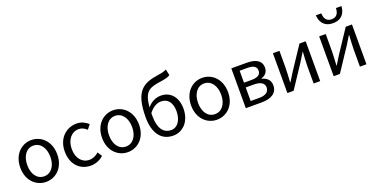

<svg xmlns="http://www.w3.org/2000/svg" viewBox="-24 -1631 4811 2460"><g transform="rotate(-20 2382.0 -401.5)"><path d="M303 13C436 13 555 -91 555 -271C555 -452 436 -557 303 -557C170 -557 51 -452 51 -271C51 -91 170 13 303 13ZM303 -63C209 -63 146 -146 146 -271C146 -396 209 -481 303 -481C397 -481 461 -396 461 -271C461 -146 397 -63 303 -63Z M912 13C977 13 1039 -12 1087 -56L1048 -117C1014 -86 970 -63 920 -63C820 -63 752 -146 752 -271C752 -396 824 -481 922 -481C966 -481 999 -461 1031 -432L1078 -493C1039 -527 990 -557 919 -557C780 -557 657 -452 657 -271C657 -91 768 13 912 13Z M1418 13C1551 13 1670 -91 1670 -271C1670 -452 1551 -557 1418 -557C1285 -557 1166 -452 1166 -271C1166 -91 1285 13 1418 13ZM1418 -63C1324 -63 1261 -146 1261 -271C1261 -396 1324 -481 1418 -481C1512 -481 1576 -396 1576 -271C1576 -146 1512 -63 1418 -63Z M2036 -63C1925 -63 1868 -154 1868 -312C1868 -327 1868 -340 1868 -354C1925 -428 1981 -453 2034 -453C2129 -453 2180 -381 2180 -269C2180 -146 2120 -63 2036 -63ZM2233 -816C2200 -800 2182 -794 2121 -785C1913 -754 1781 -697 1781 -329C1781 -110 1874 13 2037 13C2168 13 2275 -96 2275 -269C2275 -428 2186 -524 2057 -524C1988 -524 1920 -492 1872 -431C1889 -657 1965 -672 2140 -698C2185 -705 2223 -714 2252 -733Z M2632 13C2765 13 2884 -91 2884 -271C2884 -452 2765 -557 2632 -557C2499 -557 2380 -452 2380 -271C2380 -91 2499 13 2632 13ZM2632 -63C2538 -63 2475 -146 2475 -271C2475 -396 2538 -481 2632 -481C2726 -481 2790 -396 2790 -271C2790 -146 2726 -63 2632 -63Z M3027 0H3244C3370 0 3459 -47 3459 -156C3459 -233 3406 -271 3345 -285V-290C3401 -306 3436 -345 3436 -405C3436 -504 3355 -543 3236 -543H3027ZM3117 -250H3228C3321 -250 3369 -216 3369 -161C3369 -100 3325 -65 3234 -65H3117ZM3226 -478C3310 -478 3346 -448 3346 -397C3346 -346 3311 -315 3220 -315H3117V-478Z M3594 0H3679L3885 -311C3905 -344 3936 -394 3957 -428H3961C3957 -357 3952 -284 3952 -227V0H4041V-543H3956L3750 -232C3730 -199 3699 -149 3678 -116H3674C3677 -186 3683 -259 3683 -316V-543H3594Z M4225 -543V0H4310L4516 -311C4536 -344 4567 -394 4588 -428H4592C4588 -357 4583 -284 4583 -227V0H4672V-543H4587L4381 -232C4361 -199 4330 -149 4309 -116H4305C4308 -186 4314 -259 4314 -316V-543ZM4452 -641C4577 -641 4622 -725 4626 -811H4551C4549 -748 4526 -694 4452 -694C4377 -694 4354 -748 4351 -811H4277C4282 -725 4327 -641 4452 -641Z"/></g></svg>

Font: Noto Sans KR Regular
Style: Regular
Weight: 400
Designer: Ryoko NISHIZUKA  (kana & ideographs); Paul D. Hunt (Latin, Greek & Cyrillic); Wenlong ZHANG  (bopomofo); Sandoll Communi
Foundry: Adobe Systems Incorporated
Version: Version 1.004;PS 1.004;hotconv 1.0.82;makeotf.lib2.5.63406